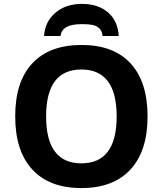

<svg xmlns="http://www.w3.org/2000/svg" viewBox="-20 -956 836 986"><path d="M216.8 -358.2Q216.8 -117.2 397.9 -117.2Q579.1 -117.2 579.1 -358.2Q579.1 -599.1 397.9 -599.1Q216.8 -599.1 216.8 -358.2ZM650.6 -630.4Q737.8 -535.6 737.8 -358.2Q737.8 -180.7 649.9 -85.4Q562 9.8 397.9 9.8Q233.9 9.8 146 -85.4Q58.1 -180.7 58.1 -358.9Q58.1 -537.1 146.2 -631.1Q234.4 -725.1 398.9 -725.1Q563.5 -725.1 650.6 -630.4ZM589.8 -771H506.8Q502.9 -814.5 461.9 -826.2Q441.4 -832 398.9 -832Q297.4 -832 291 -771H206.1Q210.9 -844.7 264.4 -890.4Q317.9 -936 400.9 -936Q483.9 -936 534.7 -892.3Q585.4 -848.6 589.8 -771Z"/></svg>

Font: NotoSans-Bold
Style: Bold
Weight: 700
Designer: Monotype Design team
Foundry: Monotype Imaging Inc.
Version: Version 1.04